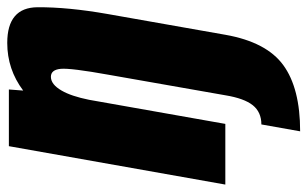

<svg xmlns="http://www.w3.org/2000/svg" viewBox="-213 -463 848 530"><g transform="rotate(-90 211.0 -198.0)"><path d="M113.5 206.5 132.5 99.5Q166.5 99.5 185.5 75.8Q204.5 52 213 0L269.5 -321.5Q288.5 -427 286 -454.2Q283.5 -481.5 264 -481.5Q243 -481.5 226 -452Q210.5 -425.5 200.5 -376L134 0H-33.5L72.5 -597.5H229L226 -558Q284.5 -602 357.5 -602Q455.5 -602 456 -518.2Q456.5 -434.5 437.5 -326L380 0Q360 113.5 296.2 160Q232.5 206.5 113.5 206.5Z"/></g></svg>

Font: Anybody Condensed ExtraBold
Style: Italic
Weight: 800
Width: 3
Italic angle: -10°
Designer: Tyler Finck
Foundry: Etcetera Type Company
Version: Version 1.010; ttfautohint (v1.8.3) -l 8 -r 50 -G 200 -x 14 